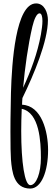

<svg xmlns="http://www.w3.org/2000/svg" viewBox="-20 -774 301 1122"><path d="M156 328C224 328 261 223 261 103C261 -4 224 -157 109 -162C109 -175 110 -188 111 -201C178 -338 260 -534 260 -657C260 -697 241 -754 191 -754C71 -754 49 -407 44 -231C41 -88 41 -44 41 -4C41 75 42 135 44 158C50 230 61 327 156 328ZM115 -261C126 -381 143 -505 169 -618C180 -664 195 -696 211 -696H212C223 -695 228 -677 228 -651C228 -629 224 -601 219 -572C199 -463 161 -361 115 -261ZM157 308C124 308 104 174 104 -8C104 -50 105 -93 107 -138C211 -116 219 54 219 149C219 235 193 308 157 308Z"/></svg>

Font: Style Script
Style: Regular
Weight: 400
Designer: Robert E. Leuschke
Foundry: Robert E. Leuschke
Version: Version 1.010